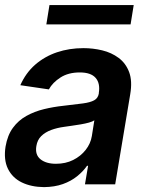

<svg xmlns="http://www.w3.org/2000/svg" viewBox="-21 -748 580 779"><path d="M157.7 11.2Q106 10.7 67.6 -7.8Q29.3 -26.4 11.2 -63.2Q-6.8 -100.1 1.5 -153.3Q9.3 -199.2 31.5 -229.5Q53.7 -259.8 86.4 -277.8Q119.1 -295.9 157.5 -305.2Q195.8 -314.5 236.3 -318.8Q285.2 -324.2 315.4 -328.4Q345.7 -332.5 361.1 -341.1Q376.5 -349.6 379.9 -368.2V-370.6Q386.2 -410.2 366.9 -432.1Q347.7 -454.1 302.7 -454.1Q256.3 -454.1 224.4 -433.6Q192.4 -413.1 177.2 -385.3L61.5 -402.3Q83.5 -452.1 121.8 -485.6Q160.2 -519 210.2 -535.9Q260.3 -552.7 317.4 -552.7Q356.4 -552.7 393.8 -543.7Q431.2 -534.7 460.2 -513.2Q489.3 -491.7 502.9 -455.6Q516.6 -419.4 507.3 -365.2L446.3 0H323.7L336.4 -75.2H332Q316.4 -52.7 292 -33Q267.6 -13.2 234.1 -1.2Q200.7 10.7 157.7 11.2ZM206.1 -83.5Q245.1 -83.5 275.9 -98.9Q306.6 -114.3 326.7 -139.9Q346.7 -165.5 351.6 -195.8L361.8 -259.8Q355 -254.9 340.1 -250.7Q325.2 -246.6 306.6 -243.4Q288.1 -240.2 270.3 -237.8Q252.4 -235.4 239.7 -233.4Q210.4 -229.5 186.3 -220.5Q162.1 -211.4 146.2 -195.8Q130.4 -180.2 126.5 -155.3Q120.6 -120.1 143.3 -101.8Q166 -83.5 206.1 -83.5ZM521.5 -727.5 508.8 -648.9H167L179.7 -727.5Z"/></svg>

Font: Inter Tight SemiBold
Style: Italic
Weight: 600
Italic angle: -9.39999°
Designer: Rasmus Andersson
Foundry: rsms
Version: Version 3.004